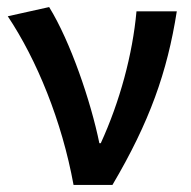

<svg xmlns="http://www.w3.org/2000/svg" viewBox="-20 -523 539 543"><path d="M2 -477C84 -354 155 -181 188 0H298C403 -178 453 -319 480 -491H366C355 -369 319 -236 265 -118H261C237 -236 179 -406 119 -503Z"/></svg>

Font: DAIFUKU Sans Semibold
Style: Regular
Weight: 600
Designer: Original font ‘Source Sans 3’ : Paul D. Hunt
Foundry: Daifuku
Version: Version 1.000